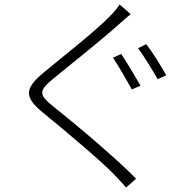

<svg xmlns="http://www.w3.org/2000/svg" viewBox="-20 -804 796 865"><path d="M173 -297C265 -222 438 -77 492 -20C509 -1 532 21 548 41L593 1C499 -95 321 -244 223 -322C153 -378 154 -394 218 -448C295 -511 442 -628 513 -692C525 -703 553 -728 569 -740L519 -784C510 -769 489 -744 474 -730C408 -661 250 -539 178 -478C95 -409 83 -370 173 -297ZM489 -544C514 -507 553 -439 574 -401L613 -418C592 -455 550 -526 526 -561ZM602 -587C629 -550 667 -489 690 -447L729 -465C706 -506 665 -572 639 -605Z"/></svg>

Font: GenEiGothic-pro-Light
Style: Regular
Weight: 300
Designer: Ryoko NISHIZUKA (kana & ideographs); Paul D. Hunt (Latin, Greek & Cyrillic); Wenlong ZHANG (bopomofo); Sandoll Communica
Foundry: Adobe Systems Incorporated; o_tamon
Version: Version 1.000.140830